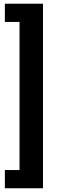

<svg xmlns="http://www.w3.org/2000/svg" viewBox="-20 -842 314 1023"><path d="M5.9 -822.3H209V161.1H5.9V64H84V-725.1H5.9Z"/></svg>

Font: Heebo SemiBold
Style: Regular
Weight: 600
Designer: Oded Ezer
Foundry: Ezer Type House
Version: Version 3.100